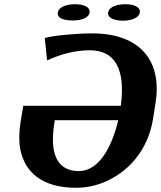

<svg xmlns="http://www.w3.org/2000/svg" viewBox="-20 -879 762 909"><path d="M77 -299C70 -252 69 -210 76 -172C98 -62 181 10 340 10C384 10 426 2 467 -14C585 -61 681 -165 705 -319L716 -389C724 -437 724 -481 716 -522C691 -647 587 -721 417 -721C388 -721 361 -720 337 -718C283 -714 232 -710 192 -699L203 -593C262 -620 330 -641 405 -641C524 -641 575 -553 552 -378H90ZM254 -820C249 -791 286 -782 324 -782C361 -782 400 -792 404 -820C408 -847 373 -859 336 -859C299 -859 258 -848 254 -820ZM237 -294 239 -310H540C507 -174 445 -69 353 -69C257 -69 213 -141 237 -294ZM492 -820C488 -793 524 -781 562 -781C599 -781 638 -793 642 -820C646 -847 611 -859 574 -859C537 -859 496 -848 492 -820Z"/></svg>

Font: Aerodynamic
Style: BdObl
Weight: 500
Designer: Google
Version: Version 2.000980; 2014